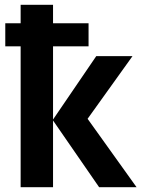

<svg xmlns="http://www.w3.org/2000/svg" viewBox="-20 -780 603 800"><path d="M66 0V-587H2V-683H66V-760H201V-683H349V-587H201V-282L381 -546H532L345 -285L549 0H393L201 -278V0Z"/></svg>

Font: Noto Sans Mono SemiCondensed
Style: Bold
Weight: 700
Width: 4
Designer: Monotype Design Team
Foundry: Monotype Imaging Inc.
Version: Version 2.014